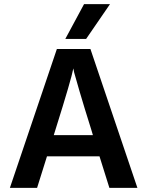

<svg xmlns="http://www.w3.org/2000/svg" viewBox="-20 -912 714 932"><path d="M250 -285 241 -256H431L422 -286Q388 -394 366.5 -467.5Q345 -541 340 -560L336 -580Q327 -530 250 -285ZM160 0H28L256 -674H419L647 0H511L463 -153H208ZM398 -723H297L388 -892H514Z"/></svg>

Font: Hind Vadodara SemiBold
Style: Regular
Weight: 600
Designer: Hitesh Malaviya
Foundry: Indian Type Foundry
Version: Version 1.001;PS 1.0;hotconv 1.0.86;makeotf.lib2.5.63406; tt